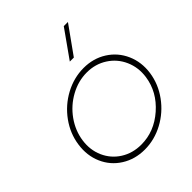

<svg xmlns="http://www.w3.org/2000/svg" viewBox="-208 -856 987 987"><g transform="rotate(-45 286.0 -362.0)"><path d="M45.9 -250Q55.7 -320.3 98.9 -380.1Q142.1 -439.9 207 -474.9Q272 -509.8 342.8 -509.8Q413.1 -509.8 468 -474.9Q522.9 -439.9 549.3 -380.1Q575.7 -320.3 565.9 -250Q555.7 -179.2 512.2 -119.4Q468.8 -59.6 404.1 -24.9Q339.4 9.8 269 9.8Q198.2 9.8 143.1 -24.9Q87.9 -59.6 61.8 -119.4Q35.6 -179.2 45.9 -250ZM273.9 -21Q368.7 -21 445.6 -88.4Q522.5 -155.8 536.1 -250Q544.9 -312 521.2 -365.5Q497.6 -418.9 448.7 -450.4Q399.9 -481.9 337.9 -481.9Q275.9 -481.9 218.5 -450.4Q161.1 -418.9 123 -365.5Q85 -312 76.2 -250Q67.4 -188 90.8 -135.3Q114.3 -82.5 162.8 -51.8Q211.4 -21 273.9 -21ZM315.9 -583 422.9 -733.9H453.1L345.2 -583Z"/></g></svg>

Font: Human Sans ExtraLight
Style: Italic
Weight: 200
Italic angle: -8°
Designer: Tim Radville
Foundry: Continuum
Version: Version 1.000;FEAKit 1.0